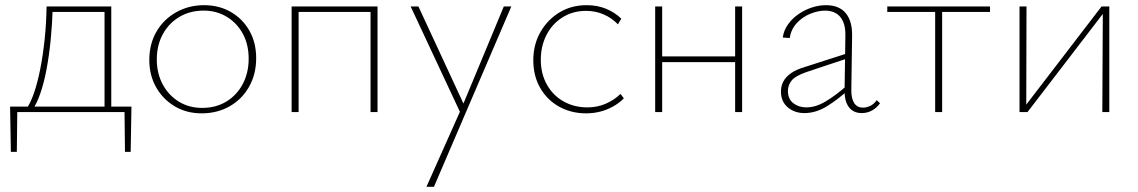

<svg xmlns="http://www.w3.org/2000/svg" viewBox="-20 -433 4397 742"><path d="M79 -8Q97 -32 111 -72.5Q125 -113 135.5 -166Q146 -219 152.5 -280.5Q159 -342 160 -408H184Q182 -342 176 -280.5Q170 -219 160 -166Q150 -113 136 -72.5Q122 -32 105 -8ZM22 154 19 -21H47L45 154ZM31 0 24 -21H488L476 0ZM463 154 461 -21H488L485 154ZM384 0V-408H410V0ZM174 -387V-408H396V-387Z M759 5Q701 5 655.5 -22Q610 -49 583.5 -95.5Q557 -142 557 -201Q557 -263 584.5 -310.5Q612 -358 660.5 -385.5Q709 -413 769 -413Q827 -413 872.5 -386.5Q918 -360 944 -314Q970 -268 970 -208Q970 -147 943 -98.5Q916 -50 868 -22.5Q820 5 759 5ZM761 -16Q815 -16 855.5 -41Q896 -66 918.5 -109Q941 -152 941 -206Q941 -261 918.5 -302.5Q896 -344 856.5 -368Q817 -392 767 -392Q714 -392 673 -367.5Q632 -343 609 -300.5Q586 -258 586 -203Q586 -149 609 -106.5Q632 -64 671.5 -40Q711 -16 761 -16Z M1412 0V-408H1439V0ZM1107 0V-408H1134V0ZM1120 -387V-408H1426V-387Z M1762 9 1567 -408H1597L1777 -20ZM1927 -408H1956L1657 289H1628L1764 -16Z M2245 5Q2187 5 2140.5 -21Q2094 -47 2067.5 -93.5Q2041 -140 2041 -200Q2041 -261 2068.5 -309Q2096 -357 2142 -385Q2188 -413 2247 -413Q2289 -413 2322.5 -399Q2356 -385 2381 -361L2368 -339Q2344 -364 2312.5 -377.5Q2281 -391 2245 -391Q2194 -391 2154 -366Q2114 -341 2092 -298Q2070 -255 2070 -202Q2070 -148 2093.5 -106Q2117 -64 2158 -41Q2199 -18 2250 -18Q2288 -18 2320.5 -32Q2353 -46 2378 -70L2391 -53Q2372 -34 2348.5 -21Q2325 -8 2299 -1.5Q2273 5 2245 5Z M2821 0V-408H2848V0ZM2512 0V-408H2539V0ZM2525 -193V-215H2834V-193Z M3310 4Q3278 4 3260.5 -19Q3243 -42 3244 -87L3247 -293Q3248 -327 3238.5 -349Q3229 -371 3211 -381.5Q3193 -392 3169 -392Q3142 -392 3112 -380Q3082 -368 3059.5 -344Q3037 -320 3032 -286L3005 -288Q3009 -316 3025.5 -339Q3042 -362 3066 -378.5Q3090 -395 3117.5 -404Q3145 -413 3172 -413Q3223 -413 3248.5 -382Q3274 -351 3273 -295L3270 -84Q3270 -51 3281.5 -34Q3293 -17 3315 -17Q3329 -17 3343.5 -24Q3358 -31 3368 -46L3381 -34Q3368 -16 3350 -6Q3332 4 3310 4ZM3089 4Q3050 4 3024 -18.5Q2998 -41 2998 -79Q2998 -100 3007 -117.5Q3016 -135 3036 -149.5Q3056 -164 3090 -174L3258 -228L3263 -210L3098 -155Q3054 -140 3039.5 -122Q3025 -104 3025 -82Q3025 -50 3046 -34Q3067 -18 3096 -18Q3132 -18 3170 -40.5Q3208 -63 3254 -103L3260 -87Q3219 -49 3176 -22.5Q3133 4 3089 4Z M3594 0V-408H3621V0ZM3409 -387V-408H3806V-387Z M4240 0 4242 -408H4267V0ZM3920 0V-408H3947L3946 0ZM3934 0V-13L4237 -408H4254V-395L3951 0Z"/></svg>

Font: Ysabeau Office Thin
Style: Regular
Weight: 250
Designer: Christian Thalmann (Catharsis Fonts)
Version: Version 2.001;gftools[0.9.30]; featfreeze: tnum,lnum,ss02